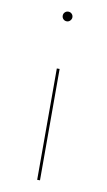

<svg xmlns="http://www.w3.org/2000/svg" viewBox="-79 -506 413 742"><g transform="rotate(10 128.0 -135.5)"><path d="M147 -447Q147 -440 141.5 -434Q136 -428 128 -428Q120 -428 114.5 -433.5Q109 -439 109 -447Q109 -455 114.5 -460.5Q120 -466 128 -466Q136 -466 141.5 -460.5Q147 -455 147 -447ZM133 195H122V-242H133Z"/></g></svg>

Font: Ysabeau SC Hairline
Style: Regular
Weight: 100
Designer: Christian Thalmann (Catharsis Fonts)
Version: Version 0.003